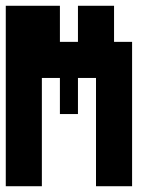

<svg xmlns="http://www.w3.org/2000/svg" viewBox="-20 -770 540 665"><path d="M125 -125H0V-750H187.5V-625H250V-750H375V-625H437.5V-125H312.5V-500H250V-375H187.5V-500H125Z"/></svg>

Font: Amiga Topaz Unicode Rus
Style: Regular
Weight: 400
Designer: dMG of Trueschool and Divine Stylers
Foundry: dMG of Trueschool and Divine Stylers
Version: Version 1.1